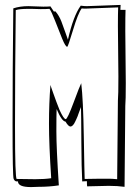

<svg xmlns="http://www.w3.org/2000/svg" viewBox="-20 -727 541 780"><path d="M489 -601 491 -390Q491 -318 489 -297L486 32Q458 28 422 28L334 30Q333 23 333 9L314 10Q311 -43 310.5 -151Q310 -259 309 -292Q302 -275 300 -268Q298 -261 295 -254Q292 -247 290 -242.5Q288 -238 285.5 -233Q283 -228 281 -224.5Q279 -221 276 -218Q271 -213 266 -213Q258 -213 246 -233Q231 -234 210 -284Q209 -260 209 -193Q209 -126 219 26Q180 32 136 32L106 33Q53 33 53 10H48Q40 10 35.5 0Q31 -10 31 -223Q31 -436 34 -693Q61 -702 95 -702L156 -700Q174 -700 185 -701Q192 -691 199 -680L205 -681Q220 -664 229.5 -639.5Q239 -615 246 -594Q253 -573 256 -566Q278 -663 308 -704Q322 -702 332 -702L470 -707L469 -687H490Q489 -662 489 -601ZM324 0 387 -1H423Q434 -1 456 1L459 -318Q461 -340 461 -416L459 -621Q459 -672 460 -697L328 -692Q314 -692 312 -693Q297 -673 276.5 -604.5Q256 -536 253 -537Q246 -537 232.5 -570Q219 -603 204 -642Q189 -681 181 -691H180Q169 -690 145 -690L109 -691H93Q60 -691 44 -686Q41 -430 41 -215Q41 0 48 0L123 1Q161 1 188 -3Q179 -140 179 -224Q179 -308 185 -382L188 -372Q190 -367 196.5 -348Q203 -329 209 -313.5Q215 -298 222 -280Q239 -243 247 -243Q254 -243 279 -310.5Q304 -378 310 -389Q318 -323 320.5 -170.5Q323 -18 324 0Z"/></svg>

Font: Londrina Shadow
Style: Regular
Weight: 400
Designer: Marcelo Magalhaes
Foundry: Marcelo Magalhaes
Version: Version 1.001 2011